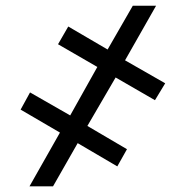

<svg xmlns="http://www.w3.org/2000/svg" viewBox="-20 -657 654 677"><path d="M288.1 -212.9 427.7 -130.9 393.6 -70.3 253.9 -152.3 167 0H84L191.4 -189.5L52.7 -270.5L85.9 -331.1L227.5 -250L323.2 -420.9L184.6 -501L220.7 -563.5L359.4 -482.4L448.2 -636.7H530.3L420.9 -444.3L562.5 -363.3L526.4 -303.7L387.7 -383.8Z"/></svg>

Font: Pretendard Std Medium
Style: Regular
Weight: 500
Designer: Base glyphs from Inter by Rasmus Andersson; Hangeul glyphs from Noto Sans CJK(Source Han Sans) by Jang Soo-young and Kan
Foundry: Kil Hyung-jin
Version: Version 1.309